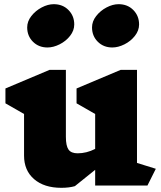

<svg xmlns="http://www.w3.org/2000/svg" viewBox="-20 -887 770 918"><path d="M110 -756Q110 -785 130 -810.5Q150 -836 179.5 -851.5Q209 -867 237 -867Q280 -867 307.5 -839Q335 -811 335 -770Q335 -741 315 -715.5Q295 -690 265 -675Q235 -660 207 -660Q165 -660 137.5 -687.5Q110 -715 110 -756ZM420 -756Q420 -785 440 -810.5Q460 -836 489.5 -851.5Q519 -867 547 -867Q590 -867 617.5 -839Q645 -811 645 -770Q645 -741 625 -715.5Q605 -690 575 -675Q545 -660 517 -660Q475 -660 447.5 -687.5Q420 -715 420 -756ZM685 0H435V-75L338 3Q311 11 273 11Q191 11 143 -30.5Q95 -72 95 -143V-342L6 -393V-464L217 -553H295V-233Q295 -190 307.5 -172Q320 -154 351 -154Q394 -154 435 -175V-342L346 -393V-464L557 -553H635V-108L725 -80Z"/></svg>

Font: Inknut Antiqua Black
Style: Regular
Weight: 900
Designer: Claus Eggers Sørensen
Foundry: Claus Eggers Sørensen
Version: Version 1.003; ttfautohint (v1.8.2) -l 8 -r 50 -G 200 -x 14 